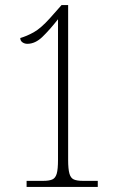

<svg xmlns="http://www.w3.org/2000/svg" viewBox="-20 -738 469 758"><path d="M85 0V-24H151Q174 -24 186.5 -29.5Q199 -35 204 -52.5Q209 -70 209 -107V-662Q176 -620 147.5 -592.5Q119 -565 88 -565Q77 -565 68.5 -571Q60 -577 60 -588Q85 -595 113 -610.5Q141 -626 177 -666L223 -718H249V-107Q249 -71 254 -53Q259 -35 271.5 -29.5Q284 -24 307 -24H366V0Z"/></svg>

Font: Noto Serif Hebrew ExtraCondensed ExtraLight
Style: Regular
Weight: 200
Width: 2
Designer: Monotype Design Team
Foundry: Monotype Imaging Inc.
Version: Version 2.004; ttfautohint (v1.8.4.7-5d5b)